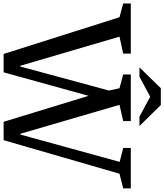

<svg xmlns="http://www.w3.org/2000/svg" viewBox="53 -988 930 1087"><g transform="rotate(90 518.5 -445.0)"><path d="M737 -94 892 -657 813 -677V-720H1042V-677L959 -656L769 0H665L518 -481L385 0H281L73 -656L-5 -677V-720H279V-677L183 -656L348 -94H352L488 -596L475 -656L397 -677V-720H661V-677L569 -656L733 -94ZM689 -769 570 -890H475L357 -769H410L523 -830L636 -769Z"/></g></svg>

Font: Domine
Style: Regular
Weight: 400
Designer: Pablo Impallari, Rodrigo Fuenzalida, Brenda Gallo
Foundry: Pablo Impallari, Rodrigo Fuenzalida, Brenda Gallo
Version: Version 2.000;September 19, 2022;FontCreator 14.0.0.2877 64-